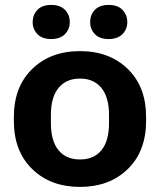

<svg xmlns="http://www.w3.org/2000/svg" viewBox="-20 -735 642 770"><path d="M111.1 -646.5Q111.1 -675.8 130.2 -695.6Q149.4 -715.3 185.3 -715.3Q221.2 -715.3 240.5 -695.6Q259.8 -675.8 259.8 -646.5Q259.8 -617.9 240.5 -598.1Q221.2 -578.4 185.1 -578.4Q149.2 -578.4 130.1 -598.1Q111.1 -617.9 111.1 -646.5ZM341.6 -646.5Q341.6 -675.8 360.6 -695.6Q379.6 -715.3 415.8 -715.3Q451.7 -715.3 471.1 -695.6Q490.5 -675.8 490.5 -646.5Q490.5 -617.9 471.1 -598.1Q451.7 -578.4 415.5 -578.4Q379.4 -578.4 360.5 -598.1Q341.6 -617.9 341.6 -646.5ZM35.6 -250V-265.6Q35.6 -387.2 109.3 -458.6Q182.9 -530 300.8 -530Q418.7 -530 492.3 -458.6Q565.9 -387.2 565.9 -265.6V-250Q565.9 -128.4 492.3 -56.9Q418.7 14.6 300.8 14.6Q182.9 14.6 109.3 -56.9Q35.6 -128.4 35.6 -250ZM184.1 -273.7V-241.9Q184.1 -169.9 214.5 -132.7Q244.9 -95.5 300.8 -95.5Q356.7 -95.5 387 -132.7Q417.2 -169.9 417.2 -241.9V-273.7Q417.2 -345.5 386.4 -382.7Q355.5 -419.9 300.8 -419.9Q245.8 -419.9 215 -382.7Q184.1 -345.5 184.1 -273.7Z"/></svg>

Font: RobotoFlex
Style: Regular
Weight: 400
Designer: Berlow after Robertson
Foundry: Google
Version: Version 2.136